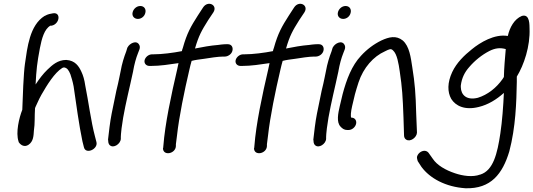

<svg xmlns="http://www.w3.org/2000/svg" viewBox="-20 -741 2847 1025"><path d="M256 -604C299 -613 307 -677 263 -670C251 -668 236 -666 219 -656H218C138 -606 126 -488 113 -399C106 -351 101 -221 99 -155C82 -112 63 -33 79 14L80 18C82 21 102 51 132 32C159 14 159 -17 161 -44C167 -81 164 -121 167 -163L169 -169L181 -195C187 -208 193 -221 201 -235C232 -289 271 -352 312 -378C315 -380 319 -381 323 -381C339 -378 347 -366 356 -344C361 -328 368 -307 373 -280C386 -191 402 -72 420 13L428 45C437 85 504 56 495 18L487 -13C466 -91 452 -202 435 -285C431 -314 424 -338 415 -357C401 -388 381 -418 334 -421H333C289 -421 259 -394 233 -369C210 -347 189 -319 170 -290C174 -368 178 -405 193 -484C203 -536 217 -586 249 -604Z M716 -640C735 -640 752 -654 756 -673C761 -693 749 -709 729 -709C709 -709 692 -693 688 -675C683 -655 697 -640 716 -640ZM610 -294C604 -270 598 -244 593 -217L576 -134C568 -95 560 -27 557 2L556 3L557 4C557 8 558 10 558 15C558 22 562 31 566 34C586 53 624 27 625 0V-10C625 -16 626 -31 629 -56C638 -130 658 -215 676 -294C682 -319 686 -341 691 -362V-363C697 -397 706 -431 717 -458L724 -476C728 -486 727 -496 723 -502C709 -529 671 -509 661 -488L660 -487L654 -467C642 -436 631 -401 624 -361C619 -340 616 -318 610 -294Z M799 -451H792C773 -451 756 -436 752 -420C748 -402 761 -389 778 -389H786C836 -389 884 -397 933 -404L926 -371C894 -234 861 -80 852 39L851 49L850 50C850 93 917 81 919 39V29C919 25 922 7 925 -18C936 -118 964 -254 991 -369C995 -385 998 -400 1003 -416C1022 -421 1045 -424 1069 -427C1100 -432 1145 -439 1171 -439H1180C1197 -439 1217 -452 1221 -471C1225 -489 1216 -505 1196 -505H1187C1170 -505 1144 -501 1144 -501C1105 -498 1060 -490 1021 -482C1041 -551 1056 -577 1091 -633L1119 -675C1144 -714 1090 -741 1064 -701L1036 -658C999 -600 978 -564 956 -485C954 -480 952 -474 951 -468C905 -459 844 -451 799 -451Z M1285 -451H1278C1259 -451 1242 -436 1238 -420C1234 -402 1247 -389 1264 -389H1272C1322 -389 1370 -397 1419 -404L1412 -371C1380 -234 1347 -80 1338 39L1337 49L1336 50C1336 93 1403 81 1405 39V29C1405 25 1408 7 1411 -18C1422 -118 1450 -254 1477 -369C1481 -385 1484 -400 1489 -416C1508 -421 1531 -424 1555 -427C1586 -432 1631 -439 1657 -439H1666C1683 -439 1703 -452 1707 -471C1711 -489 1702 -505 1682 -505H1673C1656 -505 1630 -501 1630 -501C1591 -498 1546 -490 1507 -482C1527 -551 1542 -577 1577 -633L1605 -675C1630 -714 1576 -741 1550 -701L1522 -658C1485 -600 1464 -564 1442 -485C1440 -480 1438 -474 1437 -468C1391 -459 1330 -451 1285 -451Z M1812 -640C1831 -640 1848 -654 1852 -673C1857 -693 1845 -709 1825 -709C1805 -709 1788 -693 1784 -675C1779 -655 1793 -640 1812 -640ZM1706 -294C1700 -270 1694 -244 1689 -217L1672 -134C1664 -95 1656 -27 1653 2L1652 3L1653 4C1653 8 1654 10 1654 15C1654 22 1658 31 1662 34C1682 53 1720 27 1721 0V-10C1721 -16 1722 -31 1725 -56C1734 -130 1754 -215 1772 -294C1778 -319 1782 -341 1787 -362V-363C1793 -397 1802 -431 1813 -458L1820 -476C1824 -486 1823 -496 1819 -502C1805 -529 1767 -509 1757 -488L1756 -487L1750 -467C1738 -436 1727 -401 1720 -361C1715 -340 1712 -318 1706 -294Z M1798 -65C1807 -55 1818 -47 1833 -47H1841C1859 -47 1877 -62 1881 -80C1885 -98 1874 -113 1856 -113H1855C1851 -120 1853 -145 1860 -175L1875 -238C1881 -258 1886 -278 1894 -301C1920 -380 1974 -440 2035 -467C2059 -479 2067 -483 2078 -472C2100 -453 2108 -401 2114 -360C2127 -274 2130 -224 2134 -114L2137 -18C2137 -9 2141 0 2148 4C2170 19 2205 -7 2206 -33L2202 -131C2199 -243 2195 -295 2181 -382C2173 -434 2166 -494 2130 -525C2095 -553 2057 -544 2016 -525C1975 -505 1938 -477 1907 -443C1858 -391 1830 -317 1809 -238L1794 -175C1785 -136 1775 -89 1798 -65Z M2210 119 2230 150C2275 211 2359 257 2465 264C2601 268 2663 187 2699 67C2733 -62 2737 -195 2739 -304V-332C2777 -394 2811 -494 2807 -589C2806 -602 2811 -669 2766 -656C2725 -639 2701 -594 2691 -549C2620 -561 2543 -514 2499 -478C2459 -446 2418 -407 2394 -356C2368 -300 2368 -250 2389 -213C2412 -176 2461 -151 2536 -170C2586 -182 2631 -210 2670 -245C2667 -177 2661 -94 2651 -28C2635 78 2614 169 2544 191H2543C2503 206 2450 198 2409 184C2358 167 2313 141 2290 106L2268 75C2264 70 2257 64 2246 64C2229 64 2210 78 2206 97C2205 103 2210 119 2210 119ZM2485 -383C2514 -417 2552 -448 2593 -469C2625 -485 2651 -487 2680 -479C2676 -435 2671 -376 2670 -330L2663 -319C2630 -272 2583 -235 2531 -219C2471 -204 2441 -234 2440 -276V-284C2445 -325 2461 -356 2485 -383Z"/></svg>

Font: Stray Cat
Style: ExBdObl
Weight: 800
Version: Version 1.0